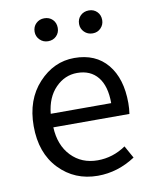

<svg xmlns="http://www.w3.org/2000/svg" viewBox="-87 -832 727 910"><g transform="rotate(-10 277.0 -377.5)"><path d="M310.5 12.7Q199.2 12.7 125 -64.5Q50.8 -141.6 50.8 -271.5Q50.8 -398.4 124 -477.5Q197.3 -556.6 295.9 -556.6Q398.4 -556.6 455.1 -488.3Q511.7 -419.9 511.7 -301.8Q511.7 -275.4 507.8 -250H141.6Q145.5 -163.1 195.3 -111.3Q245.1 -59.6 322.3 -59.6Q395.5 -59.6 458 -102.5L491.2 -43Q406.2 12.7 310.5 12.7ZM140.6 -315.4H431.6Q431.6 -397.5 396.5 -440.9Q361.3 -484.4 296.9 -484.4Q237.3 -484.4 192.9 -439Q148.4 -393.6 140.6 -315.4ZM188.5 -656.2Q165 -656.2 148.9 -672.4Q132.8 -688.5 132.8 -710.9Q132.8 -735.4 148.9 -751Q165 -766.6 188.5 -766.6Q212.9 -766.6 228.5 -751Q244.1 -735.4 244.1 -710.9Q244.1 -687.5 228.5 -671.9Q212.9 -656.2 188.5 -656.2ZM403.3 -656.2Q378.9 -656.2 362.8 -672.4Q346.7 -688.5 346.7 -710.9Q346.7 -735.4 362.8 -751Q378.9 -766.6 403.3 -766.6Q426.8 -766.6 442.4 -751Q458 -735.4 458 -710.9Q458 -688.5 442.4 -672.4Q426.8 -656.2 403.3 -656.2Z"/></g></svg>

Font: GenYoGothic TW TTF Regular
Style: Regular
Weight: 400
Version: Version 1.300